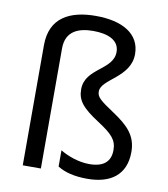

<svg xmlns="http://www.w3.org/2000/svg" viewBox="-86 -837 802 919"><g transform="rotate(10 315.5 -377.5)"><path d="M522 -617C522 -716 435 -765 306 -765C180 -765 85 -718 85 -584V0H173V-584C173 -669 236 -692 306 -692C380 -692 433 -668 433 -612C433 -523 297 -511 297 -407C297 -354 322 -321 406 -267C477 -221 500 -195 500 -147C500 -94 470 -61 397 -61C344 -61 289 -82 255 -103V-24C290 -2 337 10 400 10C510 10 586 -39 586 -153C586 -232 542 -275 470 -323C396 -372 382 -385 382 -412C382 -472 522 -503 522 -617Z"/></g></svg>

Font: Noto Sans Brahmi
Style: Regular
Weight: 400
Designer: Monotype Design Team
Foundry: Monotype Imaging Inc.
Version: Version 2.004